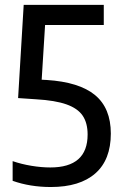

<svg xmlns="http://www.w3.org/2000/svg" viewBox="-20 -760 497 790"><path d="M436 -210.5Q436 -102.5 372.2 -46.5Q308.5 9.5 189 9.5Q104 9.5 32 -16V-97Q68.5 -84.5 109.2 -77.8Q150 -71 187 -71Q340.5 -71 340.5 -206.5Q340.5 -254 320.2 -284Q300 -314 253.5 -330.5Q207 -347 128 -351.5L54.5 -356.5L77.5 -740H407V-657H165.5L151.5 -432L171.5 -431Q306 -422.5 371 -368.8Q436 -315 436 -210.5Z"/></svg>

Font: Encode Sans Condensed Medium
Style: Regular
Weight: 500
Width: 3
Designer: Multiple Designers
Foundry: Impallari Type
Version: Version 2.000